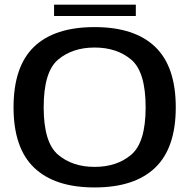

<svg xmlns="http://www.w3.org/2000/svg" viewBox="-20 -797 820 822"><path d="M385 5.5Q556 5.5 644.2 -79Q732.5 -163.5 732.5 -337.5Q732.5 -512 644.2 -596.5Q556 -681 385 -681Q213.5 -681 125.8 -596.8Q38 -512.5 38 -337.5Q38 -163.5 126.2 -79Q214.5 5.5 385 5.5ZM385 -82.5Q290 -82.5 228.5 -134.8Q167 -187 167 -337.5Q167 -489.5 228.5 -541.5Q290 -593.5 385 -593.5Q480.5 -593.5 542 -541.5Q603.5 -489.5 603.5 -337.5Q603.5 -187 542 -134.8Q480.5 -82.5 385 -82.5ZM211.5 -728.5H561.5V-777H211.5Z"/></svg>

Font: Anybody SemiExpanded Medium
Style: Regular
Weight: 500
Width: 6
Version: Version 1.113;gftools[0.9.25]